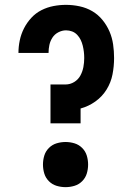

<svg xmlns="http://www.w3.org/2000/svg" viewBox="-20 -763 540 791"><path d="M188 -255V-415H250Q269 -415 285.5 -425Q302 -435 311 -451.5Q320 -468 323.5 -486.5Q327 -505 327 -524Q327 -537 325.5 -549.5Q324 -562 321 -574.5Q318 -587 312.5 -598.5Q307 -610 298 -619.5Q289 -629 277 -633.5Q265 -638 252 -638Q236 -638 220.5 -630Q205 -622 196 -608Q187 -594 183.5 -578Q180 -562 180 -545H56Q56 -571 61.5 -597Q67 -623 79 -646.5Q91 -670 109 -689.5Q127 -709 150.5 -721Q174 -733 200 -738Q226 -743 252 -743Q280 -743 308 -737Q336 -731 360 -717Q384 -703 402 -681Q420 -659 431 -633.5Q442 -608 446 -580Q450 -552 450 -524Q450 -490 443.5 -456.5Q437 -423 419 -394Q401 -365 373 -345Q345 -325 312 -316V-255ZM250 8Q231 8 213 2.5Q195 -3 181.5 -16.5Q168 -30 162.5 -48Q157 -66 157 -85Q157 -104 162.5 -122Q168 -140 181.5 -153.5Q195 -167 213 -172.5Q231 -178 250 -178Q269 -178 287 -172.5Q305 -167 318.5 -153.5Q332 -140 337.5 -122Q343 -104 343 -85Q343 -66 337.5 -48Q332 -30 318.5 -16.5Q305 -3 287 2.5Q269 8 250 8Z"/></svg>

Font: iosevka_custom_sans_ss08 XBd
Style: Regular
Weight: 800
Designer: Belleve Invis
Foundry: Belleve Invis
Version: Version 10.3.0; ttfautohint (v1.8.3)